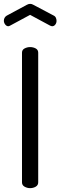

<svg xmlns="http://www.w3.org/2000/svg" viewBox="-43 -975 313 995"><path d="M113 0Q98 0 84.5 -7.5Q71 -15 71 -30V-702Q71 -717 84.5 -724Q98 -731 113 -731Q129 -731 142 -724Q155 -717 155 -702V-30Q155 -15 142 -7.5Q129 0 113 0ZM0 -839Q-9 -839 -16 -848Q-23 -857 -23 -868Q-23 -876 -19 -883Q-15 -890 -8 -894L96 -950Q105 -955 113 -955Q122 -955 130 -950L234 -895Q243 -891 246.5 -883Q250 -875 250 -867Q250 -856 243.5 -847.5Q237 -839 227 -839Q225 -839 222.5 -840Q220 -841 217 -842L113 -898L9 -842Q7 -841 4.5 -840Q2 -839 0 -839Z"/></svg>

Font: Dosis Medium
Style: Regular
Weight: 500
Designer: EdgarTolentino, PabloImpallari, IginoMarini
Foundry: EdgarTolentino, PabloImpallari, IginoMarini
Version: Version 3.001; ttfautohint (v1.8.2)